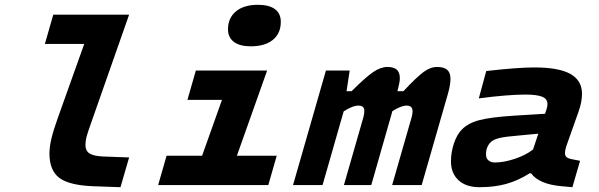

<svg xmlns="http://www.w3.org/2000/svg" viewBox="-20 -771 2496 800"><path d="M186 -132Q186 -158 194 -192.5Q202 -227 220 -277L331 -588H167L202 -710H518L359 -257Q345 -218 340.5 -200.5Q336 -183 336 -167Q336 -143 352.5 -132Q369 -121 408 -119L518 -115L482 9L368 5Q268 1 227 -30Q186 -61 186 -132Z M1150 -680Q1150 -632 1117 -605Q1084 -578 1025 -578Q979 -578 954.5 -596.5Q930 -615 930 -649Q930 -696 963 -723.5Q996 -751 1055 -751Q1101 -751 1125.5 -733Q1150 -715 1150 -680ZM639 0 674 -122H822L905 -355H761L796 -477H1093L967 -122H1133L1098 0Z M1338 -477H1437L1424 -391H1445Q1503 -449 1534.5 -470.5Q1566 -492 1594 -492Q1621 -492 1633.5 -480.5Q1646 -469 1646 -445Q1646 -436 1643.5 -423.5Q1641 -411 1636 -391H1661Q1715 -449 1744 -470.5Q1773 -492 1801 -492Q1830 -492 1843.5 -480Q1857 -468 1857 -443Q1857 -431 1854.5 -415.5Q1852 -400 1846 -379L1737 0H1614L1695 -282Q1697 -289 1698 -295Q1699 -301 1699 -307Q1699 -319 1693 -325Q1687 -331 1674 -331Q1663 -331 1648.5 -325.5Q1634 -320 1615 -308L1527 0H1413L1494 -282Q1496 -289 1497 -295.5Q1498 -302 1498 -308Q1498 -320 1492 -325.5Q1486 -331 1474 -331Q1461 -331 1446 -325Q1431 -319 1412 -307L1324 0H1201Z M2390 -304 2346 -180Q2339 -161 2336.5 -150.5Q2334 -140 2334 -133Q2334 -122 2341 -116Q2348 -110 2366 -107L2397 -101L2365 9L2321 5Q2273 1 2240.5 -13Q2208 -27 2193 -49H2187Q2138 -18 2088.5 -4.5Q2039 9 1978 9Q1922 9 1890.5 -20Q1859 -49 1859 -99Q1859 -137 1871.5 -174Q1884 -211 1905 -232Q1932 -259 1979.5 -271Q2027 -283 2121 -289L2251 -297Q2258 -317 2259.5 -324Q2261 -331 2261 -338Q2261 -359 2239 -368Q2217 -377 2167 -377Q2135 -377 2084.5 -373Q2034 -369 1975 -361L2006 -475Q2066 -482 2117.5 -486Q2169 -490 2207 -490Q2308 -490 2356.5 -463Q2405 -436 2405 -380Q2405 -364 2401.5 -345Q2398 -326 2390 -304ZM2005 -127Q2005 -112 2015 -103Q2025 -94 2042 -94Q2079 -94 2124.5 -109Q2170 -124 2201 -148L2223 -214L2138 -206Q2087 -202 2061.5 -196Q2036 -190 2025 -179Q2015 -169 2010 -156.5Q2005 -144 2005 -127Z"/></svg>

Font: Intel One Mono
Style: Bold Italic
Weight: 700
Italic angle: -16°
Monospace: yes
Designer: Fred Shallcrass
Foundry: Frere-Jones Type LLC
Version: Version 1.400;hotconv 1.1.0;makeotfexe 2.6.0;FJTRelease1.4